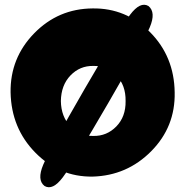

<svg xmlns="http://www.w3.org/2000/svg" viewBox="-20 -733 771 798"><path d="M365 1Q508 -3 608.5 -104.5Q709 -206 706 -349Q704 -498 604 -599Q504 -700 365 -698Q222 -697 122 -594.5Q22 -492 24 -349Q27 -200 127 -98.5Q227 3 365 1ZM368 -168Q312 -167 273 -207.5Q234 -248 233 -313Q234 -379 273 -419.5Q312 -460 368 -459Q424 -460 463.5 -419.5Q503 -379 502 -313Q503 -248 463.5 -207.5Q424 -167 368 -168ZM430 -305Q576 -557 602.5 -619.5Q629 -682 597 -708Q563 -728 520.5 -671.5Q478 -615 331 -362Q186 -111 159.5 -48Q133 15 165 40Q199 60 241 4Q283 -52 430 -305Z"/></svg>

Font: Cherry Bomb
Style: Regular
Weight: 400
Designer: satsuyako
Foundry: satsuyako
Version: Version 4.0